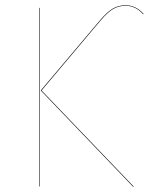

<svg xmlns="http://www.w3.org/2000/svg" viewBox="-20 -710 581 730"><path d="M135 -366 362 -635Q388 -665 409 -677.5Q430 -690 458 -690Q497 -690 526 -657L524 -656Q496 -688 458 -688Q431 -688 410.5 -676Q390 -664 364 -634L138 -366L489 0H486ZM132 -1H130V-680H132Z"/></svg>

Font: FiraGO Two
Style: Regular
Weight: 100
Designer: bBox Type
Foundry: bBox Type GmbH
Version: Version 1.001